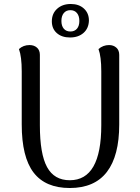

<svg xmlns="http://www.w3.org/2000/svg" viewBox="-20 -930 701 963"><path d="M578 -306Q578 -148 516 -67.5Q454 13 330 13Q208 13 148.5 -64.5Q89 -142 89 -306V-572Q89 -646 75 -684Q97 -704 128 -704Q151 -704 165.5 -691Q180 -678 180 -655V-302Q180 -158 216 -92Q252 -26 330 -26Q488 -26 488 -302V-572Q488 -646 474 -684Q497 -704 527 -704Q549 -704 563.5 -691Q578 -678 578 -655ZM426 -827Q425 -788 399 -765Q373 -742 331 -742Q290 -742 265 -764Q240 -786 240 -823Q240 -862 266.5 -886Q293 -910 335 -910Q376 -910 401 -887Q426 -864 426 -827ZM288 -825Q288 -800 300 -786Q312 -772 333 -772Q354 -772 366 -786Q378 -800 378 -825Q378 -850 366 -864.5Q354 -879 333 -879Q312 -879 300 -864.5Q288 -850 288 -825Z"/></svg>

Font: Arima Madurai Medium
Style: Regular
Weight: 500
Designer: Joana Correia and Natanael Gama
Foundry: NDISCOVER
Version: Version 1.020